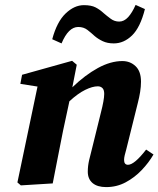

<svg xmlns="http://www.w3.org/2000/svg" viewBox="-20 -748 646 783"><path d="M195 0 65 8 51 -4 133 -395 63 -406 70 -443 274 -500 293 -484 275 -392Q327 -442 379 -470.5Q431 -499 479 -499Q511 -499 533 -478Q555 -457 555 -415Q555 -395 551.5 -373Q548 -351 542 -328L495 -139Q491 -125 488.5 -114.5Q486 -104 486 -96Q486 -76 502 -76Q528 -76 576 -138L606 -118Q587 -85 558 -54.5Q529 -24 492.5 -4.5Q456 15 413 15Q377 15 357.5 -1.5Q338 -18 338 -48Q338 -71 343.5 -95Q349 -119 355 -141L392 -291Q398 -314 401.5 -333.5Q405 -353 405 -365Q405 -382 397.5 -389Q390 -396 379 -396Q357 -396 327.5 -381.5Q298 -367 263 -335L237 -214Q226 -161 216 -107.5Q206 -54 195 0ZM193 -588Q212 -659 247.5 -693Q283 -727 322 -727Q352 -727 369.5 -718Q387 -709 402 -695Q416 -683 431.5 -671.5Q447 -660 466 -660Q486 -660 502.5 -678Q519 -696 533 -728L571 -711Q552 -636 518.5 -603.5Q485 -571 444 -571Q418 -571 399 -580Q380 -589 366 -601Q352 -614 336.5 -626Q321 -638 299 -638Q259 -638 231 -571Z"/></svg>

Font: Source Serif Pro
Style: Bold Italic
Weight: 700
Italic angle: -12°
Designer: Frank Grießhammer
Foundry: Adobe Systems Incorporated
Version: Version 3.001;hotconv 1.0.111;makeotfexe 2.5.65597